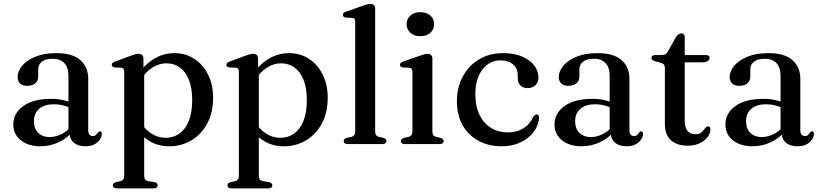

<svg xmlns="http://www.w3.org/2000/svg" viewBox="-20 -758 4324 1010"><path d="M346 -61V-70.5L340 -73.5V-359.5Q340 -403 318.5 -426Q297 -449 257 -449Q219 -449 200 -433.2Q181 -417.5 181 -395.5V-356.5Q181 -332.5 165.5 -319.5Q150 -306.5 122 -306.5Q98 -306.5 85.2 -319Q72.5 -331.5 72.5 -353Q72.5 -383.5 96.5 -412.2Q120.5 -441 166 -459.8Q211.5 -478.5 276.5 -478.5Q361 -478.5 402.5 -442Q444 -405.5 444 -344V-74Q444 -57.5 450.2 -50Q456.5 -42.5 467 -42.5Q479.5 -42.5 485 -48.2Q490.5 -54 494 -59.5Q496.5 -62.5 499.2 -64.8Q502 -67 505.5 -67Q510.5 -67 513 -63.5Q515.5 -60 515.5 -53.5Q515.5 -39.5 505.8 -24.5Q496 -9.5 477.2 1Q458.5 11.5 430 11.5Q391 11.5 368.5 -7.2Q346 -26 346 -61ZM50 -103.5Q50 -162.5 102.5 -200.2Q155 -238 249 -238Q283 -238 311.2 -231.8Q339.5 -225.5 361 -215.5L353.5 -189.5Q332.5 -198 310.8 -203.8Q289 -209.5 263.5 -209.5Q214 -209.5 186.2 -185.8Q158.5 -162 158.5 -120.5Q158.5 -80.5 181.2 -58.8Q204 -37 239.5 -37Q272.5 -37 303.2 -52.2Q334 -67.5 356 -95L366 -72.5Q337 -32.5 290.5 -10.5Q244 11.5 192.5 11.5Q129.5 11.5 89.8 -19.8Q50 -51 50 -103.5Z M734.5 -450V-388.5L738.5 -380V166Q738.5 179 743.5 185.8Q748.5 192.5 758 194.5L792 200Q801 202 805.2 206.2Q809.5 210.5 809.5 217Q809.5 224.5 804 228.8Q798.5 233 787 233H595Q584 233 578.8 228.8Q573.5 224.5 573.5 217Q573.5 211 577.5 206.8Q581.5 202.5 590 200L614 195Q623.5 192.5 628.5 186Q633.5 179.5 633.5 166V-380Q633.5 -391 629.8 -396Q626 -401 617.5 -402L583.5 -403Q575.5 -404.5 571.8 -408Q568 -411.5 568 -417Q568 -423.5 572.2 -427.2Q576.5 -431 587 -435L668 -465Q682.5 -470.5 692 -472.8Q701.5 -475 709 -475Q722 -475 728.2 -468.2Q734.5 -461.5 734.5 -450ZM714.5 -332 698.5 -357.5Q737 -415 787.5 -446.8Q838 -478.5 897.5 -478.5Q956 -478.5 1002 -448.5Q1048 -418.5 1074.5 -365.8Q1101 -313 1101 -244.5Q1101 -165.5 1070 -108Q1039 -50.5 986.5 -19.5Q934 11.5 870 11.5Q810.5 11.5 764.2 -17.2Q718 -46 690 -99.5L714 -124Q739.5 -79.5 775.2 -56.2Q811 -33 851.5 -33Q891.5 -33 923 -54.8Q954.5 -76.5 972.8 -120.8Q991 -165 991 -232Q991 -296 973.5 -338.8Q956 -381.5 925.5 -403.2Q895 -425 856 -425Q816.5 -425 780.5 -401.8Q744.5 -378.5 714.5 -332Z M1337.5 -450V-388.5L1341.5 -380V166Q1341.5 179 1346.5 185.8Q1351.5 192.5 1361 194.5L1395 200Q1404 202 1408.2 206.2Q1412.5 210.5 1412.5 217Q1412.5 224.5 1407 228.8Q1401.5 233 1390 233H1198Q1187 233 1181.8 228.8Q1176.5 224.5 1176.5 217Q1176.5 211 1180.5 206.8Q1184.5 202.5 1193 200L1217 195Q1226.5 192.5 1231.5 186Q1236.5 179.5 1236.5 166V-380Q1236.5 -391 1232.8 -396Q1229 -401 1220.5 -402L1186.5 -403Q1178.5 -404.5 1174.8 -408Q1171 -411.5 1171 -417Q1171 -423.5 1175.2 -427.2Q1179.5 -431 1190 -435L1271 -465Q1285.5 -470.5 1295 -472.8Q1304.5 -475 1312 -475Q1325 -475 1331.2 -468.2Q1337.5 -461.5 1337.5 -450ZM1317.5 -332 1301.5 -357.5Q1340 -415 1390.5 -446.8Q1441 -478.5 1500.5 -478.5Q1559 -478.5 1605 -448.5Q1651 -418.5 1677.5 -365.8Q1704 -313 1704 -244.5Q1704 -165.5 1673 -108Q1642 -50.5 1589.5 -19.5Q1537 11.5 1473 11.5Q1413.5 11.5 1367.2 -17.2Q1321 -46 1293 -99.5L1317 -124Q1342.5 -79.5 1378.2 -56.2Q1414 -33 1454.5 -33Q1494.5 -33 1526 -54.8Q1557.5 -76.5 1575.8 -120.8Q1594 -165 1594 -232Q1594 -296 1576.5 -338.8Q1559 -381.5 1528.5 -403.2Q1498 -425 1459 -425Q1419.5 -425 1383.5 -401.8Q1347.5 -378.5 1317.5 -332Z M1953.5 -712.5V-67.5Q1953.5 -54 1958.5 -47.2Q1963.5 -40.5 1973 -38L1996 -33Q2004.5 -30.5 2008.8 -26.5Q2013 -22.5 2013 -16Q2013 -8.5 2007.5 -4.2Q2002 0 1991 0H1810Q1799 0 1793.5 -4.2Q1788 -8.5 1788 -16Q1788 -22 1792.2 -26.2Q1796.5 -30.5 1805 -33L1829 -38Q1838.5 -41 1843.5 -47.5Q1848.5 -54 1848.5 -67V-642.5Q1848.5 -653.5 1845 -658.5Q1841.5 -663.5 1833 -664L1798.5 -665.5Q1790.5 -667 1787 -670.5Q1783.5 -674 1783.5 -679.5Q1783.5 -685.5 1787.5 -689.8Q1791.5 -694 1802.5 -697.5L1886.5 -727Q1902.5 -733 1912 -735.2Q1921.5 -737.5 1928 -737.5Q1941 -737.5 1947.2 -730.8Q1953.5 -724 1953.5 -712.5Z M2254.5 -449.5V-67.5Q2254.5 -54 2259.2 -47.2Q2264 -40.5 2274 -38L2297 -33Q2305.5 -30.5 2309.8 -26.5Q2314 -22.5 2314 -16Q2314 -8.5 2308.5 -4.2Q2303 0 2292 0H2110.5Q2099.5 0 2094.2 -4.2Q2089 -8.5 2089 -16Q2089 -22 2093 -26.2Q2097 -30.5 2105.5 -33L2130 -38Q2139.5 -41 2144.5 -47.5Q2149.5 -54 2149.5 -67V-380Q2149.5 -391 2145.8 -395.8Q2142 -400.5 2133.5 -401.5L2099.5 -403Q2091.5 -404 2087.8 -407.5Q2084 -411 2084 -417Q2084 -423 2088.2 -427.2Q2092.5 -431.5 2103 -435L2187.5 -464.5Q2203.5 -470 2212.8 -472.5Q2222 -475 2229 -475Q2241.5 -475 2248 -468.2Q2254.5 -461.5 2254.5 -449.5ZM2191 -567.5Q2159 -567.5 2139 -585.2Q2119 -603 2119 -631Q2119 -659 2139 -676.5Q2159 -694 2191 -694Q2223.5 -694 2243.5 -676.5Q2263.5 -659 2263.5 -631Q2263.5 -603 2243.5 -585.2Q2223.5 -567.5 2191 -567.5Z M2812.5 -349.5Q2812.5 -326 2797 -310.2Q2781.5 -294.5 2756 -294.5Q2731 -294.5 2717.2 -308.8Q2703.5 -323 2703.5 -346.5V-362.5Q2703.5 -397.5 2679.2 -419Q2655 -440.5 2612.5 -440.5Q2574 -440.5 2544.2 -418.8Q2514.5 -397 2497.5 -357.2Q2480.5 -317.5 2480.5 -264Q2480.5 -198.5 2502.8 -153.2Q2525 -108 2563.8 -84.8Q2602.5 -61.5 2652 -61.5Q2699.5 -61.5 2734.2 -83.5Q2769 -105.5 2784 -142Q2790 -150 2794.2 -153Q2798.5 -156 2803.5 -156Q2810.5 -156 2813.2 -150.5Q2816 -145 2815.5 -137.5Q2812 -96 2786 -62.2Q2760 -28.5 2717 -8.5Q2674 11.5 2619 11.5Q2549.5 11.5 2496.2 -17.8Q2443 -47 2413.2 -100.2Q2383.5 -153.5 2383.5 -225.5Q2383.5 -297 2413.8 -354.2Q2444 -411.5 2498.8 -445Q2553.5 -478.5 2627.5 -478.5Q2684.5 -478.5 2726.2 -460.8Q2768 -443 2790.2 -413.5Q2812.5 -384 2812.5 -349.5Z M3193 -61V-70.5L3187 -73.5V-359.5Q3187 -403 3165.5 -426Q3144 -449 3104 -449Q3066 -449 3047 -433.2Q3028 -417.5 3028 -395.5V-356.5Q3028 -332.5 3012.5 -319.5Q2997 -306.5 2969 -306.5Q2945 -306.5 2932.2 -319Q2919.5 -331.5 2919.5 -353Q2919.5 -383.5 2943.5 -412.2Q2967.5 -441 3013 -459.8Q3058.5 -478.5 3123.5 -478.5Q3208 -478.5 3249.5 -442Q3291 -405.5 3291 -344V-74Q3291 -57.5 3297.2 -50Q3303.5 -42.5 3314 -42.5Q3326.5 -42.5 3332 -48.2Q3337.5 -54 3341 -59.5Q3343.5 -62.5 3346.2 -64.8Q3349 -67 3352.5 -67Q3357.5 -67 3360 -63.5Q3362.5 -60 3362.5 -53.5Q3362.5 -39.5 3352.8 -24.5Q3343 -9.5 3324.2 1Q3305.5 11.5 3277 11.5Q3238 11.5 3215.5 -7.2Q3193 -26 3193 -61ZM2897 -103.5Q2897 -162.5 2949.5 -200.2Q3002 -238 3096 -238Q3130 -238 3158.2 -231.8Q3186.5 -225.5 3208 -215.5L3200.5 -189.5Q3179.5 -198 3157.8 -203.8Q3136 -209.5 3110.5 -209.5Q3061 -209.5 3033.2 -185.8Q3005.5 -162 3005.5 -120.5Q3005.5 -80.5 3028.2 -58.8Q3051 -37 3086.5 -37Q3119.5 -37 3150.2 -52.2Q3181 -67.5 3203 -95L3213 -72.5Q3184 -32.5 3137.5 -10.5Q3091 11.5 3039.5 11.5Q2976.5 11.5 2936.8 -19.8Q2897 -51 2897 -103.5Z M3455.5 -428 3428 -435Q3416 -438.5 3411.5 -442.8Q3407 -447 3407 -453Q3407 -460.5 3412.2 -464.5Q3417.5 -468.5 3426.5 -468.5H3459Q3471.5 -468.5 3479.5 -472.5Q3487.5 -476.5 3493.5 -487.5L3535 -561.5Q3542 -572.5 3549.2 -577.5Q3556.5 -582.5 3564.5 -582.5Q3573 -582.5 3577.5 -577.2Q3582 -572 3582 -562.5V-122.5Q3582 -88 3596.2 -70Q3610.5 -52 3636 -52Q3654 -52 3664.2 -58Q3674.5 -64 3680.2 -72Q3686 -80 3691.2 -86.2Q3696.5 -92.5 3704 -93.5Q3710.5 -93.5 3713.8 -89.5Q3717 -85.5 3717 -77Q3716.5 -55 3701.2 -35.5Q3686 -16 3659 -3.8Q3632 8.5 3597.5 8.5Q3542 8.5 3509.8 -20Q3477.5 -48.5 3477.5 -106V-400Q3477.5 -412 3472.5 -418.2Q3467.5 -424.5 3455.5 -428ZM3535.5 -430V-468.5H3692.5Q3702.5 -468.5 3707.8 -464.8Q3713 -461 3713 -453.5Q3713 -443.5 3702.8 -436.8Q3692.5 -430 3670.5 -430Z M4092 -61V-70.5L4086 -73.5V-359.5Q4086 -403 4064.5 -426Q4043 -449 4003 -449Q3965 -449 3946 -433.2Q3927 -417.5 3927 -395.5V-356.5Q3927 -332.5 3911.5 -319.5Q3896 -306.5 3868 -306.5Q3844 -306.5 3831.2 -319Q3818.5 -331.5 3818.5 -353Q3818.5 -383.5 3842.5 -412.2Q3866.5 -441 3912 -459.8Q3957.5 -478.5 4022.5 -478.5Q4107 -478.5 4148.5 -442Q4190 -405.5 4190 -344V-74Q4190 -57.5 4196.2 -50Q4202.5 -42.5 4213 -42.5Q4225.5 -42.5 4231 -48.2Q4236.5 -54 4240 -59.5Q4242.5 -62.5 4245.2 -64.8Q4248 -67 4251.5 -67Q4256.5 -67 4259 -63.5Q4261.5 -60 4261.5 -53.5Q4261.5 -39.5 4251.8 -24.5Q4242 -9.5 4223.2 1Q4204.5 11.5 4176 11.5Q4137 11.5 4114.5 -7.2Q4092 -26 4092 -61ZM3796 -103.5Q3796 -162.5 3848.5 -200.2Q3901 -238 3995 -238Q4029 -238 4057.2 -231.8Q4085.5 -225.5 4107 -215.5L4099.5 -189.5Q4078.5 -198 4056.8 -203.8Q4035 -209.5 4009.5 -209.5Q3960 -209.5 3932.2 -185.8Q3904.5 -162 3904.5 -120.5Q3904.5 -80.5 3927.2 -58.8Q3950 -37 3985.5 -37Q4018.5 -37 4049.2 -52.2Q4080 -67.5 4102 -95L4112 -72.5Q4083 -32.5 4036.5 -10.5Q3990 11.5 3938.5 11.5Q3875.5 11.5 3835.8 -19.8Q3796 -51 3796 -103.5Z"/></svg>

Font: Fraunces 20pt
Style: Regular
Weight: 400
Version: Version 1.000;[b76b70a41]